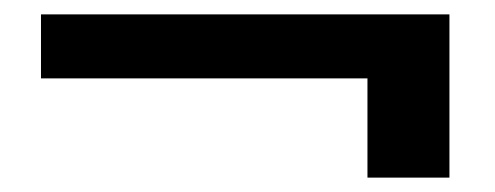

<svg xmlns="http://www.w3.org/2000/svg" viewBox="-20 -455 689 267"><path d="M605 -435V-208H491V-346H37V-435Z"/></svg>

Font: Poppins-Tabular Medium
Style: Regular
Weight: 500
Designer: Ninad Kale (Devanagari), Jonny Pinhorn (Latin)
Foundry: Indian Type Foundry
Version: Version 4.004